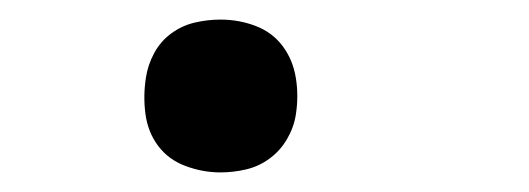

<svg xmlns="http://www.w3.org/2000/svg" viewBox="-20 -168 540 196"><path d="M205 8Q187 8 169.5 1.5Q152 -5 141.5 -19Q131 -33 128.5 -51.5Q126 -70 129 -89Q131 -102 137.5 -114Q144 -126 155 -134Q166 -142 179 -145Q192 -148 205 -148Q224 -148 241 -141.5Q258 -135 268.5 -121Q279 -107 282 -88.5Q285 -70 282 -51Q280 -38 273 -26Q266 -14 255 -6Q244 2 231 5Q218 8 205 8Z"/></svg>

Font: Iosevka Gothic
Style: Italic
Weight: 400
Italic angle: -9°
Monospace: yes
Designer: Belleve Invis
Foundry: Belleve Invis
Version: Version 15.5.1; ttfautohint (v1.8.4)